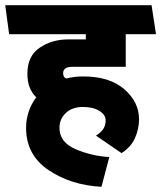

<svg xmlns="http://www.w3.org/2000/svg" viewBox="-31 -700 618 736"><path d="M374 -239Q374 -260 350 -275Q326 -290 286 -290Q246 -290 221.5 -267Q197 -244 197 -210Q197 -155 258 -128.5Q319 -102 388 -98L358 16Q241 10 155 -48Q69 -106 69 -210Q69 -242 79 -272Q89 -302 108 -327Q91 -343 82.5 -365.5Q74 -388 74 -418Q74 -485 121 -517Q168 -549 231 -549H298V-569H4L-11 -680H550L567 -569H451V-444H248Q228 -444 219.5 -437.5Q211 -431 211 -420Q211 -413 213.5 -407.5Q216 -402 223 -399Q238 -403 254 -405Q270 -407 288 -407Q389 -407 445.5 -358Q502 -309 502 -243Q502 -206 486.5 -171Q471 -136 435 -113L337 -180Q357 -193 365.5 -206.5Q374 -220 374 -239Z"/></svg>

Font: Palanquin
Style: Bold
Weight: 700
Designer: Pria Ravichandran
Version: Version 1.0.4